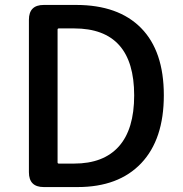

<svg xmlns="http://www.w3.org/2000/svg" viewBox="-20 -757 739 777"><path d="M157 0Q97 0 97 -60V-677Q97 -737 157 -737H288Q459 -737 551 -643.5Q643 -550 643 -371.5Q643 -193 551.5 -96.5Q460 0 294 0ZM213 -100Q213 -95 218 -95H280Q399 -95 461 -164.5Q523 -234 523 -371Q523 -642 280 -642H218Q213 -642 213 -637Z"/></svg>

Font: Resource Han Rounded KR Medium
Style: Regular
Weight: 500
Designer: Cyano Hao (round all glyphs); Ryoko NISHIZUKA 西塚涼子 (kana, bopomofo & ideographs); Paul D. Hunt (Latin, Greek & Cyrillic)
Foundry: Cyano Hao
Version: 0.990